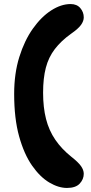

<svg xmlns="http://www.w3.org/2000/svg" viewBox="-20 -816 449 949"><path d="M50 -352Q50 -453 75.5 -534.5Q101 -616 142.5 -674.5Q184 -733 233 -764.5Q282 -796 329 -796Q360 -796 377 -776Q394 -756 394 -730Q394 -712 380.5 -693Q367 -674 331 -649Q282 -614 251 -573.5Q220 -533 206.5 -481Q193 -429 193 -358Q193 -285 207.5 -228Q222 -171 253.5 -125Q285 -79 334 -40Q366 -15 380 4.5Q394 24 394 43Q394 70 374 91.5Q354 113 311 113Q269 113 223.5 86Q178 59 138.5 2.5Q99 -54 74.5 -142Q50 -230 50 -352Z"/></svg>

Font: DynaPuff Medium
Style: Regular
Weight: 500
Version: Version 2.000